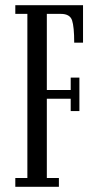

<svg xmlns="http://www.w3.org/2000/svg" viewBox="-20 -720 382 740"><path d="M39 0V-34H85.5V-666.5H39V-700H300V-555.5H266Q266 -616.5 257.8 -641.5Q249.5 -666.5 214.5 -666.5H160.5V-373H252.5V-421H286V-292H252.5V-339.5H160.5V-34H207V0Z"/></svg>

Font: Imbue 10pt
Style: Regular
Weight: 400
Designer: Tyler Finck
Foundry: Etcetera Type Company
Version: Version 1.102; ttfautohint (v1.8.3)